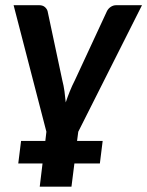

<svg xmlns="http://www.w3.org/2000/svg" viewBox="-20 -532 552 720"><path d="M269 -3.5H365L354.5 81H259L248 168H129L139.5 81H48.5L59 -3.5H150L154 -38L31 -512.5H127Q140 -512.5 148 -505.8Q156 -499 158.5 -490L213.5 -231.5Q219 -210 221.8 -189.5Q224.5 -169 226.5 -148Q233.5 -169 241.8 -189.5Q250 -210 261 -231.5L381 -490Q385.5 -499.5 395 -506Q404.5 -512.5 416 -512.5H512.5L273.5 -38Z"/></svg>

Font: Lato 2
Style: Bold Italic
Weight: 700
Italic angle: -7°
Designer: Lukasz Dziedzic with Adam Twardoch and Botio Nikoltchev
Foundry: tyPoland Lukasz Dziedzic
Version: Version 2.015; 2015-08-06; http://www.latofonts.com/